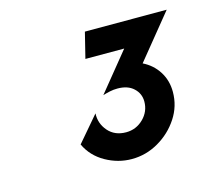

<svg xmlns="http://www.w3.org/2000/svg" viewBox="-62 -864 537 488"><g transform="rotate(-15 206.5 -620.0)"><path d="M229.9 -447.9Q193.7 -447.9 161.1 -466.3Q128.5 -484.7 113.2 -517.4L170.1 -584Q168.8 -557.6 186.1 -537.5Q203.5 -517.4 233.3 -517.4Q259.7 -517.4 278.8 -536.1Q297.9 -554.9 297.9 -581.2Q297.9 -602.1 282.6 -616.3Q267.4 -630.6 240.3 -630.6Q229.9 -630.6 220.1 -628.5Q210.4 -626.4 201.4 -623.6L283.3 -724.3H181.2L197.9 -791.7H413.2L318.8 -675.7Q344.4 -663.2 359.4 -639.6Q374.3 -616 374.3 -586.1Q374.3 -548.6 353.8 -517.4Q333.3 -486.1 300.3 -467Q267.4 -447.9 229.9 -447.9Z"/></g></svg>

Font: Afacad Medium
Style: Italic
Weight: 500
Italic angle: -14°
Designer: Kristian Moeller
Foundry: Dicotype
Version: Version 1.000; ttfautohint (v1.8.4.7-5d5b)